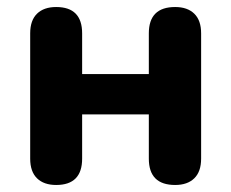

<svg xmlns="http://www.w3.org/2000/svg" viewBox="-20 -519 659 547"><path d="M140 8Q105 8 85.5 -11Q66 -30 66 -67V-424Q66 -461 85.5 -480Q105 -499 140 -499Q214 -499 214 -424V-308H404V-424Q404 -499 479 -499Q514 -499 533.5 -480Q553 -461 553 -424V-67Q553 -30 533.5 -11Q514 8 479 8Q404 8 404 -67V-193H214V-67Q214 8 140 8Z"/></svg>

Font: Chiron GoRound TC
Style: Bold
Weight: 700
Designer: Ryoko NISHIZUKA 西塚涼子 (kana, bopomofo & ideographs); Paul D. Hunt (Latin, Greek & Cyrillic); Sandoll Communications 산돌커뮤니
Foundry: Adobe
Version: Version 1.000;hotconv 1.1.1;makeotfexe 2.6.0